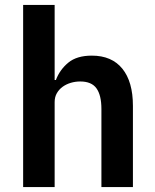

<svg xmlns="http://www.w3.org/2000/svg" viewBox="-20 -760 628 780"><path d="M74 -740H202V-435H207Q223 -477 257.5 -505.5Q292 -534 353 -534Q434 -534 477 -481Q520 -428 520 -330V0H392V-317Q392 -373 372 -401Q352 -429 306 -429Q286 -429 267.5 -423.5Q249 -418 234.5 -407.5Q220 -397 211 -381.5Q202 -366 202 -345V0H74Z"/></svg>

Font: IBMPlexSans-SemiBold
Style: Regular
Weight: 600
Designer: Mike Abbink, Paul van der Laan, Pieter van Rosmalen
Foundry: Bold Monday
Version: Version 3.1